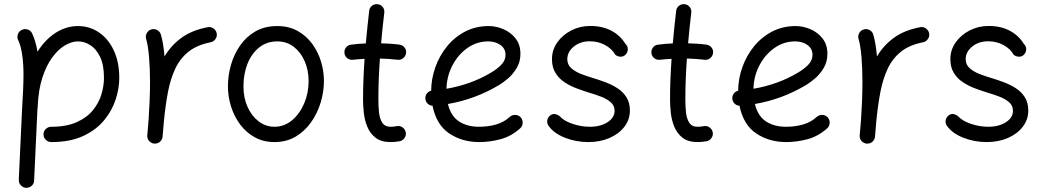

<svg xmlns="http://www.w3.org/2000/svg" viewBox="-20 -650 4985 918"><path d="M188 -7.3Q188 -22.9 199 -33.4Q210 -43.9 225.1 -43.9Q297.9 -43.9 346.4 -65.7Q395 -87.4 423.8 -122.6Q452.6 -157.7 464.8 -198.5Q477.1 -239.3 477.1 -277.3Q477.1 -339.8 458.5 -378.2Q439.9 -416.5 411.6 -434.3Q383.3 -452.1 353 -452.1Q323.7 -452.1 291.5 -433.6Q259.3 -415 230.7 -376.7Q202.1 -338.4 182.9 -279.8Q163.6 -221.2 160.2 -140.6Q160.2 -137.7 159.7 -134.8Q159.2 -126.5 158.7 -121.6L143.1 213.4Q142.6 228.5 131.3 238.5Q120.1 248.5 104.5 248Q89.4 247.1 79.3 235.8Q69.3 224.6 69.8 209.5L85.4 -125.5Q88.4 -173.3 90.3 -215.3Q92.3 -257.3 92.3 -294.4Q92.3 -345.2 85.9 -388.9Q79.6 -432.6 66.9 -458Q60.5 -471.7 65.4 -486.1Q70.3 -500.5 84 -506.8Q97.7 -513.7 112.3 -509Q127 -504.4 133.3 -490.7Q142.6 -471.2 148.9 -449Q155.3 -426.8 159.2 -402.8Q195.8 -460.9 246.1 -493.2Q296.4 -525.4 353 -525.4Q408.7 -525.4 453.4 -494.9Q498 -464.4 524.2 -408.7Q550.3 -353 550.3 -277.3Q550.3 -228.5 533.2 -175Q516.1 -121.6 478 -75.2Q439.9 -28.8 377.7 0.2Q315.4 29.3 225.1 29.3Q210 29.3 199 18.6Q188 7.8 188 -7.3Z M716.8 36.6Q711.9 36.1 707.5 34.2Q707.5 34.2 707.5 34.2Q706.5 33.7 706.1 33.7Q688.5 25.9 684.6 7.3Q684.6 6.8 684.6 6.3Q684.6 6.3 684.6 5.4Q683.6 1 684.1 -3.9Q684.1 -5.9 684.6 -7.3Q686 -24.9 687.5 -42.2Q689 -59.6 690.4 -76.7Q693.4 -119.1 695.3 -166.3Q697.3 -213.4 697.3 -259.8Q697.3 -322.3 692.6 -377.7Q688 -433.1 678.7 -463.9Q674.3 -478 681.9 -491.7Q689.5 -505.4 703.6 -509.3Q717.8 -513.7 731.4 -506.3Q745.1 -499 749 -484.9Q755.4 -463.4 759.8 -436.8Q764.2 -410.2 766.6 -379.9Q796.9 -431.6 846.7 -468.5Q896.5 -505.4 973.1 -520Q987.8 -522.9 1000.5 -514.2Q1013.2 -505.4 1016.1 -490.7Q1019 -476.1 1010.3 -463.4Q1001.5 -450.7 986.8 -447.8Q923.3 -435.5 882.8 -403.8Q842.3 -372.1 818.8 -323.2Q795.4 -274.4 783.2 -210.7Q771 -147 763.7 -70.8Q760.7 -31.2 757.3 3.9Q756.8 8.8 754.9 13.2Q754.9 13.2 754.9 13.2Q754.4 14.2 754.4 14.6Q746.6 32.2 728 36.1Q727.5 36.1 727.1 36.1Q726.6 36.1 726.1 36.1Q721.7 37.1 716.8 36.6Z M1305.7 -525.4Q1361.3 -525.4 1403.1 -502Q1444.8 -478.5 1472.9 -440.2Q1501 -401.9 1514.9 -355.5Q1528.8 -309.1 1528.8 -262.7Q1528.8 -211.4 1513.2 -159.9Q1497.6 -108.4 1467.5 -65.7Q1437.5 -22.9 1393.6 3.2Q1349.6 29.3 1292.5 29.3Q1239.7 29.3 1198.5 6.6Q1157.2 -16.1 1128.7 -54.2Q1100.1 -92.3 1085 -139.9Q1069.8 -187.5 1069.8 -237.3Q1069.8 -288.6 1084.2 -339.4Q1098.6 -390.1 1127.9 -432.4Q1157.2 -474.6 1201.4 -500Q1245.6 -525.4 1305.7 -525.4ZM1305.7 -452.1Q1255.4 -452.1 1219 -422.9Q1182.6 -393.6 1163.3 -345Q1144 -296.4 1144 -237.3Q1144 -182.6 1163.6 -138.9Q1183.1 -95.2 1216.8 -69.6Q1250.5 -43.9 1292.5 -43.9Q1338.9 -43.9 1375.7 -74.5Q1412.6 -105 1434.1 -155Q1455.6 -205.1 1455.6 -262.7Q1455.6 -313.5 1437 -356.7Q1418.5 -399.9 1384.8 -426Q1351.1 -452.1 1305.7 -452.1Z M1921.4 -396Q1919.4 -380.9 1907.5 -371.6Q1895.5 -362.3 1880.9 -364.3Q1840.8 -369.1 1796.4 -370.1Q1793 -321.3 1791 -272.2Q1789.1 -223.1 1789.1 -173.3Q1789.1 -142.1 1792.2 -112.3Q1795.4 -82.5 1807.9 -63.2Q1820.3 -43.9 1847.7 -43.9Q1861.3 -43.9 1877.4 -46.9Q1892.1 -49.8 1904.5 -41Q1917 -32.2 1919.9 -17.6Q1922.9 -2.9 1914.1 9.8Q1905.3 22.5 1890.6 25.4Q1878.9 27.3 1868.2 28.3Q1857.4 29.3 1847.7 29.3Q1802.2 29.3 1775.6 8.5Q1749 -12.2 1736.1 -44.2Q1723.1 -76.2 1719.5 -110.8Q1715.8 -145.5 1715.8 -173.3Q1715.8 -222.7 1717.8 -271.5Q1719.7 -320.3 1723.1 -368.7Q1694.8 -367.2 1667.5 -364.3Q1652.8 -362.3 1640.6 -371.6Q1628.4 -380.9 1627 -396Q1625 -410.6 1634.3 -422.9Q1643.6 -435.1 1658.7 -436.5Q1692.4 -440.9 1729 -442.4Q1732.4 -481.4 1736.6 -520.5Q1740.7 -559.6 1745.1 -598.1Q1746.6 -612.8 1758.5 -622.3Q1770.5 -631.8 1785.6 -629.9Q1800.3 -628.4 1809.8 -616.5Q1819.3 -604.5 1817.4 -589.4Q1813 -552.7 1809.1 -516.1Q1805.2 -479.5 1802.2 -442.9Q1824.7 -442.4 1846.7 -440.9Q1868.7 -439.5 1890.1 -436.5Q1904.8 -434.6 1914.3 -422.6Q1923.8 -410.6 1921.4 -396Z M2467.3 -36.6Q2424.3 2 2373 15.6Q2321.8 29.3 2271 29.3Q2189.5 29.3 2127.9 -12Q2066.4 -53.2 2047.9 -144.5Q2034.2 -145 2024.4 -154.8Q2014.6 -164.6 2013.7 -178.2Q2012.7 -191.9 2020.8 -202.6Q2028.8 -213.4 2041.5 -216.3Q2042 -273.4 2061.5 -328.6Q2081.1 -383.8 2117.2 -428.2Q2153.3 -472.7 2203.9 -499Q2254.4 -525.4 2316.4 -525.4Q2352.1 -525.4 2387 -510.5Q2421.9 -495.6 2445.1 -466.1Q2468.3 -436.5 2468.3 -393.1Q2468.3 -354.5 2450.4 -324.7Q2432.6 -294.9 2408.7 -274.7Q2384.8 -254.4 2366.7 -243.7Q2251 -174.8 2121.6 -152.8Q2135.3 -95.7 2174.1 -69.8Q2212.9 -43.9 2271 -43.9Q2314.5 -43.9 2352.3 -54.9Q2390.1 -65.9 2417.5 -91.3Q2428.7 -101.1 2444.1 -100.6Q2459.5 -100.1 2469.7 -88.9Q2479.5 -77.6 2479 -62.3Q2478.5 -46.9 2467.3 -36.6ZM2314.5 -452.1Q2259.8 -452.1 2215.1 -420.7Q2170.4 -389.2 2143.3 -337.6Q2116.2 -286.1 2114.7 -225.6Q2171.9 -235.4 2225.6 -254.6Q2279.3 -273.9 2326.7 -302.2Q2356.9 -319.8 2377 -340.6Q2397 -361.3 2397 -387.7Q2397 -417.5 2372.8 -434.8Q2348.6 -452.1 2314.5 -452.1Z M2972.2 -390.1Q2962.9 -379.4 2949 -378.9Q2935.1 -378.4 2922.4 -387.7Q2905.3 -417.5 2872.3 -435.1Q2839.4 -452.6 2799.8 -452.6Q2754.4 -452.6 2723.4 -427.2Q2692.4 -401.9 2692.4 -367.2Q2692.4 -341.3 2710.9 -324.5Q2729.5 -307.6 2757.6 -296.6Q2785.6 -285.6 2815.4 -276.9Q2843.3 -268.6 2874 -257.1Q2904.8 -245.6 2931.6 -228.5Q2958.5 -211.4 2975.1 -185.3Q2991.7 -159.2 2991.7 -121.6Q2991.7 -78.1 2965.3 -43.9Q2939 -9.8 2894 9.8Q2849.1 29.3 2793 29.3Q2733.9 29.3 2681.2 8.5Q2628.4 -12.2 2602.5 -48.8Q2593.8 -61.5 2596.9 -76.2Q2600.1 -90.8 2612.3 -99.1Q2624.5 -107.4 2636.2 -104.2Q2647.9 -101.1 2655.8 -94.7Q2675.3 -72.3 2716.8 -58.1Q2758.3 -43.9 2800.3 -43.9Q2851.1 -43.9 2884.8 -65.7Q2918.5 -87.4 2918.5 -120.1Q2918.5 -145 2900.4 -160.9Q2882.3 -176.8 2854.7 -187.5Q2827.1 -198.2 2798.3 -206.5Q2770 -215.3 2738.8 -226.8Q2707.5 -238.3 2680.2 -256.1Q2652.8 -273.9 2636 -301Q2619.1 -328.1 2619.1 -367.2Q2619.1 -411.1 2644.3 -447Q2669.4 -482.9 2711.2 -504.4Q2752.9 -525.9 2802.2 -525.9Q2859.9 -525.9 2902.6 -503.4Q2945.3 -481 2970.2 -440.4Q2981.4 -430.2 2981.7 -415.5Q2981.9 -400.9 2972.2 -390.1Z M3389.2 -396Q3387.2 -380.9 3375.2 -371.6Q3363.3 -362.3 3348.6 -364.3Q3308.6 -369.1 3264.2 -370.1Q3260.7 -321.3 3258.8 -272.2Q3256.8 -223.1 3256.8 -173.3Q3256.8 -142.1 3260 -112.3Q3263.2 -82.5 3275.6 -63.2Q3288.1 -43.9 3315.4 -43.9Q3329.1 -43.9 3345.2 -46.9Q3359.9 -49.8 3372.3 -41Q3384.8 -32.2 3387.7 -17.6Q3390.6 -2.9 3381.8 9.8Q3373 22.5 3358.4 25.4Q3346.7 27.3 3335.9 28.3Q3325.2 29.3 3315.4 29.3Q3270 29.3 3243.4 8.5Q3216.8 -12.2 3203.9 -44.2Q3190.9 -76.2 3187.3 -110.8Q3183.6 -145.5 3183.6 -173.3Q3183.6 -222.7 3185.5 -271.5Q3187.5 -320.3 3190.9 -368.7Q3162.6 -367.2 3135.3 -364.3Q3120.6 -362.3 3108.4 -371.6Q3096.2 -380.9 3094.7 -396Q3092.8 -410.6 3102.1 -422.9Q3111.3 -435.1 3126.5 -436.5Q3160.2 -440.9 3196.8 -442.4Q3200.2 -481.4 3204.3 -520.5Q3208.5 -559.6 3212.9 -598.1Q3214.4 -612.8 3226.3 -622.3Q3238.3 -631.8 3253.4 -629.9Q3268.1 -628.4 3277.6 -616.5Q3287.1 -604.5 3285.2 -589.4Q3280.8 -552.7 3276.9 -516.1Q3272.9 -479.5 3270 -442.9Q3292.5 -442.4 3314.5 -440.9Q3336.4 -439.5 3357.9 -436.5Q3372.6 -434.6 3382.1 -422.6Q3391.6 -410.6 3389.2 -396Z M3935.1 -36.6Q3892.1 2 3840.8 15.6Q3789.6 29.3 3738.8 29.3Q3657.2 29.3 3595.7 -12Q3534.2 -53.2 3515.6 -144.5Q3502 -145 3492.2 -154.8Q3482.4 -164.6 3481.4 -178.2Q3480.5 -191.9 3488.5 -202.6Q3496.6 -213.4 3509.3 -216.3Q3509.8 -273.4 3529.3 -328.6Q3548.8 -383.8 3585 -428.2Q3621.1 -472.7 3671.6 -499Q3722.2 -525.4 3784.2 -525.4Q3819.8 -525.4 3854.7 -510.5Q3889.6 -495.6 3912.8 -466.1Q3936 -436.5 3936 -393.1Q3936 -354.5 3918.2 -324.7Q3900.4 -294.9 3876.5 -274.7Q3852.5 -254.4 3834.5 -243.7Q3718.8 -174.8 3589.4 -152.8Q3603 -95.7 3641.8 -69.8Q3680.7 -43.9 3738.8 -43.9Q3782.2 -43.9 3820.1 -54.9Q3857.9 -65.9 3885.3 -91.3Q3896.5 -101.1 3911.9 -100.6Q3927.2 -100.1 3937.5 -88.9Q3947.3 -77.6 3946.8 -62.3Q3946.3 -46.9 3935.1 -36.6ZM3782.2 -452.1Q3727.5 -452.1 3682.9 -420.7Q3638.2 -389.2 3611.1 -337.6Q3584 -286.1 3582.5 -225.6Q3639.6 -235.4 3693.4 -254.6Q3747.1 -273.9 3794.4 -302.2Q3824.7 -319.8 3844.7 -340.6Q3864.7 -361.3 3864.7 -387.7Q3864.7 -417.5 3840.6 -434.8Q3816.4 -452.1 3782.2 -452.1Z M4123 36.6Q4118.2 36.1 4113.8 34.2Q4113.8 34.2 4113.8 34.2Q4112.8 33.7 4112.3 33.7Q4094.7 25.9 4090.8 7.3Q4090.8 6.8 4090.8 6.3Q4090.8 6.3 4090.8 5.4Q4089.8 1 4090.3 -3.9Q4090.3 -5.9 4090.8 -7.3Q4092.3 -24.9 4093.8 -42.2Q4095.2 -59.6 4096.7 -76.7Q4099.6 -119.1 4101.6 -166.3Q4103.5 -213.4 4103.5 -259.8Q4103.5 -322.3 4098.9 -377.7Q4094.2 -433.1 4085 -463.9Q4080.6 -478 4088.1 -491.7Q4095.7 -505.4 4109.9 -509.3Q4124 -513.7 4137.7 -506.3Q4151.4 -499 4155.3 -484.9Q4161.6 -463.4 4166 -436.8Q4170.4 -410.2 4172.9 -379.9Q4203.1 -431.6 4252.9 -468.5Q4302.7 -505.4 4379.4 -520Q4394 -522.9 4406.7 -514.2Q4419.4 -505.4 4422.4 -490.7Q4425.3 -476.1 4416.5 -463.4Q4407.7 -450.7 4393.1 -447.8Q4329.6 -435.5 4289.1 -403.8Q4248.5 -372.1 4225.1 -323.2Q4201.7 -274.4 4189.5 -210.7Q4177.2 -147 4169.9 -70.8Q4167 -31.2 4163.6 3.9Q4163.1 8.8 4161.1 13.2Q4161.1 13.2 4161.1 13.2Q4160.6 14.2 4160.6 14.6Q4152.8 32.2 4134.3 36.1Q4133.8 36.1 4133.3 36.1Q4132.8 36.1 4132.3 36.1Q4127.9 37.1 4123 36.6Z M4877 -390.1Q4867.7 -379.4 4853.8 -378.9Q4839.8 -378.4 4827.1 -387.7Q4810.1 -417.5 4777.1 -435.1Q4744.1 -452.6 4704.6 -452.6Q4659.2 -452.6 4628.2 -427.2Q4597.2 -401.9 4597.2 -367.2Q4597.2 -341.3 4615.7 -324.5Q4634.3 -307.6 4662.4 -296.6Q4690.4 -285.6 4720.2 -276.9Q4748 -268.6 4778.8 -257.1Q4809.6 -245.6 4836.4 -228.5Q4863.3 -211.4 4879.9 -185.3Q4896.5 -159.2 4896.5 -121.6Q4896.5 -78.1 4870.1 -43.9Q4843.8 -9.8 4798.8 9.8Q4753.9 29.3 4697.8 29.3Q4638.7 29.3 4585.9 8.5Q4533.2 -12.2 4507.3 -48.8Q4498.5 -61.5 4501.7 -76.2Q4504.9 -90.8 4517.1 -99.1Q4529.3 -107.4 4541 -104.2Q4552.7 -101.1 4560.5 -94.7Q4580.1 -72.3 4621.6 -58.1Q4663.1 -43.9 4705.1 -43.9Q4755.9 -43.9 4789.6 -65.7Q4823.2 -87.4 4823.2 -120.1Q4823.2 -145 4805.2 -160.9Q4787.1 -176.8 4759.5 -187.5Q4731.9 -198.2 4703.1 -206.5Q4674.8 -215.3 4643.6 -226.8Q4612.3 -238.3 4585 -256.1Q4557.6 -273.9 4540.8 -301Q4523.9 -328.1 4523.9 -367.2Q4523.9 -411.1 4549.1 -447Q4574.2 -482.9 4616 -504.4Q4657.7 -525.9 4707 -525.9Q4764.6 -525.9 4807.4 -503.4Q4850.1 -481 4875 -440.4Q4886.2 -430.2 4886.5 -415.5Q4886.7 -400.9 4877 -390.1Z"/></svg>

Font: Mikhak-DS1-FD Regular
Style: Regular
Weight: 400
Designer: Amin Abedi
Version: Version 3.2